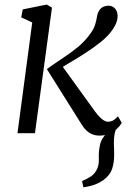

<svg xmlns="http://www.w3.org/2000/svg" viewBox="-20 -587 578 846"><path d="M347.5 238.5 341.5 211Q364 201 379.2 191.2Q394.5 181.5 404 165Q417 143 415.5 112.5Q414 82 420.5 51.5Q425 30.5 439 13Q453 -4.5 461 -15.5L511.5 -48.5Q491.5 -26 486.2 -2.8Q481 20.5 482 52.5Q482.5 63.5 482.8 74.5Q483 85.5 483 95.5Q483 129.5 474 157.2Q465 185 435.5 206.5Q419.5 218 400.2 225.5Q381 233 347.5 238.5ZM57 0 122 -488 73.5 -510.5 80 -545.5 186 -567 209 -553.5 134 0ZM418 10.5Q401.5 10.5 386.8 4.8Q372 -1 359.5 -13.2Q347 -25.5 336 -44.5L186.5 -282.5Q222.5 -308.5 257.5 -331.5Q292.5 -354.5 323.5 -380Q354.5 -405.5 378 -438.5Q393.5 -459.5 399.5 -479.5Q405.5 -499.5 407.5 -515Q410.5 -531 417.5 -541.5Q424.5 -552 435 -557Q445.5 -562 457.5 -562Q474.5 -562 485.8 -550.5Q497 -539 498 -520.5Q499 -506.5 493.8 -490.5Q488.5 -474.5 476.5 -457Q458 -429.5 425.5 -403.2Q393 -377 357.2 -354Q321.5 -331 290.8 -313Q260 -295 245 -284.5L243 -311.5L398.5 -96Q413 -76 428.2 -63.2Q443.5 -50.5 456 -50.5Q466 -50.5 475.5 -54.8Q485 -59 500 -74.5L516.5 -45.5Q509 -32.5 495.2 -19.5Q481.5 -6.5 462 2Q442.5 10.5 418 10.5Z"/></svg>

Font: Merriweather 20pt Light
Style: Italic
Weight: 300
Italic angle: -7.8°
Version: Version 2.101